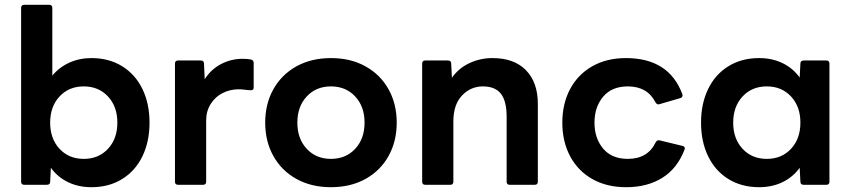

<svg xmlns="http://www.w3.org/2000/svg" viewBox="-20 -770 3544 800"><path d="M192 -71 189 -13Q189 0 175 0H81Q68 0 68 -13V-737Q68 -750 81 -750H185Q198 -750 198 -737V-455Q227 -490 269 -509Q311 -528 361 -528Q434 -528 489 -494Q544 -460 573.5 -399Q603 -338 603 -259Q603 -180 573.5 -119Q544 -58 489 -24Q434 10 361 10Q307 10 263.5 -11Q220 -32 192 -71ZM469 -259Q469 -326 430 -368Q391 -410 329 -410Q267 -410 228 -368Q189 -326 189 -259Q189 -192 228 -150Q267 -108 329 -108Q391 -108 430 -150Q469 -192 469 -259Z M722 0Q709 0 709 -13V-505Q709 -518 722 -518H816Q830 -518 830 -505L833 -440Q859 -481 901 -503Q943 -525 991 -525Q1011 -525 1026 -522Q1037 -519 1037 -508V-405Q1037 -394 1026 -394Q1016 -394 1001.5 -396Q987 -398 975 -398Q939 -398 908 -382.5Q877 -367 858 -337Q839 -307 839 -268V-13Q839 0 826 0Z M1085 -259Q1085 -337 1119 -398Q1153 -459 1215 -493.5Q1277 -528 1359 -528Q1441 -528 1503 -493.5Q1565 -459 1599 -398Q1633 -337 1633 -259Q1633 -181 1599 -120Q1565 -59 1503 -24.5Q1441 10 1359 10Q1277 10 1215 -24.5Q1153 -59 1119 -120Q1085 -181 1085 -259ZM1499 -259Q1499 -326 1460 -368Q1421 -410 1359 -410Q1297 -410 1258 -368Q1219 -326 1219 -259Q1219 -192 1258 -150Q1297 -108 1359 -108Q1421 -108 1460 -150Q1499 -192 1499 -259Z M1752 0Q1739 0 1739 -13V-505Q1739 -518 1752 -518H1846Q1860 -518 1860 -505L1863 -446Q1891 -486 1936 -507Q1981 -528 2032 -528Q2122 -528 2171.5 -477.5Q2221 -427 2221 -337V-13Q2221 0 2208 0H2104Q2091 0 2091 -13V-284Q2091 -349 2067 -379.5Q2043 -410 1992 -410Q1941 -410 1905 -372Q1869 -334 1869 -264V-13Q1869 0 1856 0Z M2323 -259Q2323 -338 2355.5 -399Q2388 -460 2448 -494Q2508 -528 2588 -528Q2767 -528 2823 -378Q2824 -376 2824 -373Q2824 -364 2814 -361L2728 -336L2724 -335Q2716 -335 2711 -344Q2677 -410 2596 -410Q2529 -410 2493 -367Q2457 -324 2457 -259Q2457 -194 2493 -151Q2529 -108 2596 -108Q2679 -108 2712 -177Q2718 -188 2729 -185L2824 -162Q2837 -159 2832 -146Q2802 -68 2739.5 -29Q2677 10 2589 10Q2508 10 2448 -24Q2388 -58 2355.5 -119Q2323 -180 2323 -259Z M2901 -259Q2901 -338 2930.5 -399Q2960 -460 3015 -494Q3070 -528 3143 -528Q3197 -528 3240.5 -507Q3284 -486 3312 -447L3315 -505Q3315 -518 3329 -518H3423Q3436 -518 3436 -505V-13Q3436 0 3423 0H3329Q3315 0 3315 -13L3312 -71Q3284 -32 3240.5 -11Q3197 10 3143 10Q3070 10 3015 -24Q2960 -58 2930.5 -119Q2901 -180 2901 -259ZM3315 -259Q3315 -326 3276 -368Q3237 -410 3175 -410Q3113 -410 3074 -368Q3035 -326 3035 -259Q3035 -192 3074 -150Q3113 -108 3175 -108Q3237 -108 3276 -150Q3315 -192 3315 -259Z"/></svg>

Font: LINE Seed Sans TH App
Style: Bold
Weight: 700
Designer: Dalton Maag Ltd | Thai characters by Cadson Demak Co.,Ltd.
Foundry: Dalton Maag Ltd
Version: Version 1.003